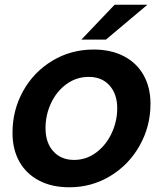

<svg xmlns="http://www.w3.org/2000/svg" viewBox="-20 -783 692 814"><path d="M33 -220Q33 -316 78 -397Q123 -478 202 -525.5Q281 -573 377 -573Q451 -573 505.5 -544.5Q560 -516 589 -464Q618 -412 618 -343Q618 -248 572.5 -166.5Q527 -85 448 -37Q369 11 274 11Q200 11 145.5 -17.5Q91 -46 62 -98Q33 -150 33 -220ZM477 -324Q477 -384 444.5 -420.5Q412 -457 356 -457Q304 -457 262 -426.5Q220 -396 196.5 -346Q173 -296 173 -240Q173 -178 206 -141.5Q239 -105 294 -105Q346 -105 388 -136.5Q430 -168 453.5 -218.5Q477 -269 477 -324ZM429 -615H325L466 -763H605Z"/></svg>

Font: Open Sauce One
Style: Bold Italic
Weight: 700
Italic angle: -10°
Designer: Alfredo Marco Pradil
Foundry: Creative Sauce Fz LLC
Version: Version 1.477